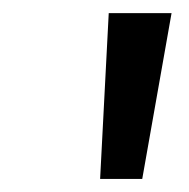

<svg xmlns="http://www.w3.org/2000/svg" viewBox="-20 -731 289 294"><path d="M133.3 -457 146.5 -710.9H242.7L197.8 -457Z"/></svg>

Font: Ride
Style: Italic
Weight: 400
Version: Version 3.000